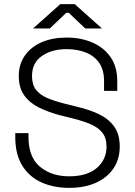

<svg xmlns="http://www.w3.org/2000/svg" viewBox="-20 -896 656 930"><path d="M315 14Q240 14 181 -12.5Q122 -39 88 -93.5Q54 -148 54 -232V-251H118V-232Q118 -135 173.5 -88.5Q229 -42 315 -42Q402 -42 449 -82.5Q496 -123 496 -186Q496 -228 475.5 -253.5Q455 -279 418.5 -294.5Q382 -310 334 -322L270 -338Q213 -353 168 -375.5Q123 -398 97 -434.5Q71 -471 71 -528Q71 -585 100.5 -627Q130 -669 182 -691.5Q234 -714 303 -714Q372 -714 427.5 -690Q483 -666 515.5 -619.5Q548 -573 548 -503V-456H484V-503Q484 -558 460 -592Q436 -626 395 -642Q354 -658 303 -658Q230 -658 182.5 -624.5Q135 -591 135 -528Q135 -486 154.5 -461Q174 -436 209.5 -421Q245 -406 293 -394L357 -378Q412 -365 458 -343.5Q504 -322 532 -284.5Q560 -247 560 -186Q560 -125 529.5 -80Q499 -35 444 -10.5Q389 14 315 14ZM221 -758H140L272 -876H342L474 -758H393L313 -834H301Z"/></svg>

Font: Space Grotesk Variable Light
Style: Regular
Weight: 300
Designer: Florian Karsten
Foundry: Florian Karsten
Version: Version 2.000